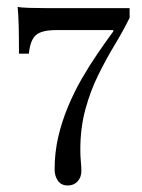

<svg xmlns="http://www.w3.org/2000/svg" viewBox="-20 -439 427 578"><path d="M183.9 119.4Q164.5 119.4 154.4 105.2Q144.4 91.1 144.4 71Q144.4 21 155.2 -26.2Q166.1 -73.4 184.7 -117.7Q203.2 -162.1 226.2 -202Q249.2 -241.9 273.8 -277.8Q298.4 -313.7 321 -344.4V-348.4H149.2Q105.6 -348.4 88.3 -333.5Q71 -318.5 66.9 -277.4H37.1Q37.1 -329 36.3 -361.3Q35.5 -393.5 33.1 -418.5Q41.1 -416.1 67.7 -415.3Q94.4 -414.5 121.8 -414.5H370.2V-385.5Q350.8 -346 325.4 -304Q300 -262.1 276.2 -214.1Q252.4 -166.1 237.1 -110.1Q221.8 -54 221.8 12.1Q221.8 31.5 223.4 47.2Q225 62.9 225 75.8Q225 94.4 213.7 106.9Q202.4 119.4 183.9 119.4Z"/></svg>

Font: Playfair 5pt SemiExpanded Light
Style: Regular
Weight: 400
Version: Version 2.203